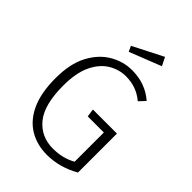

<svg xmlns="http://www.w3.org/2000/svg" viewBox="-256 -1003 1129 1129"><g transform="rotate(45 309.0 -438.5)"><path d="M349 11Q266 11 202 -27.5Q138 -66 102 -144.5Q66 -223 66 -345Q66 -463 106.5 -540.5Q147 -618 212.5 -657Q278 -696 352 -696Q463 -696 540 -628L504 -590Q440 -645 352 -645Q294 -645 243 -614Q192 -583 160.5 -517Q129 -451 129 -345Q129 -186 189 -113Q249 -40 349 -40Q429 -40 493 -76V-319H359L352 -369H552V-45Q454 11 349 11ZM261 -758 245 -792 433 -888 459 -836Z"/></g></svg>

Font: Trujillo Light
Style: Regular
Weight: 300
Designer: Fira Sans original fonts by bBox Type GmbH, Carrois Corporate GbR, & Edenspiekermann AG / Changes by Cristiano Sobral
Foundry: Fira Sans original fonts by bBox Type GmbH, Carrois Corporate GbR, & Edenspiekermann AG / Changes by Cristiano Sobral
Version: Version 4.301;July 28, 2020;FontCreator 13.0.0.2655 64-bit